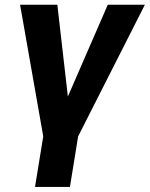

<svg xmlns="http://www.w3.org/2000/svg" viewBox="-20 -565 615 789"><path d="M62.5 -545.5H215.6L258.9 -168.3L422.9 -545.5H575.3L301.1 -4.6L267.4 203.1H123.9L157.7 -4.6Z"/></svg>

Font: Inter UI
Style: Bold Italic
Weight: 700
Italic angle: 9.39999°
Designer: Rasmus Andersson
Foundry: rsms
Version: 3.2;8d6f07862